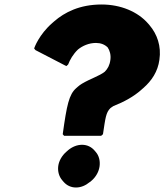

<svg xmlns="http://www.w3.org/2000/svg" viewBox="-20 -827 731 854"><path d="M484 -355C532 -374 574 -397 608 -427L609 -428L617 -435C655 -468 682 -509 689 -561C698 -622 679 -675 645 -715L639 -722C593 -775 517 -807 432 -807C334 -807 267 -772 221 -732L213 -725C154 -674 132 -614 132 -611L138 -604L275 -533L283 -540C291 -561 305 -586 327 -607C347 -623 375 -636 407 -636C428 -636 446 -629 459 -616C468 -603 474 -583 471 -561C468 -537 459 -521 446 -508C422 -489 384 -478 345 -455C338 -451 333 -447 327 -442L319 -435C287 -407 277 -360 259 -230L265 -223H430L438 -230C449 -303 451 -326 471 -346C473 -348 480 -352 484 -355ZM239 -88C236 -64 243 -41 257 -25L263 -18C276 -3 295 7 318 7C340 7 361 -2 379 -17L381 -18L389 -25C407 -41 420 -64 423 -88C426 -112 420 -135 406 -151L400 -158C387 -173 368 -183 345 -183C323 -183 301 -174 283 -159L282 -158L274 -151C256 -135 242 -112 239 -88Z"/></svg>

Font: Hussar Woodtype
Style: BlkObl
Weight: 900
Foundry: Cannot Into Space Fonts
Version: Version 1.07